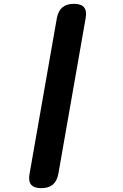

<svg xmlns="http://www.w3.org/2000/svg" viewBox="-20 -840 640 1000"><path d="M134 65 276 -745Q283 -783 305 -801.5Q327 -820 365 -820Q403 -820 418 -801.5Q433 -783 426 -745L284 65Q277 103 255 121.5Q233 140 195 140Q157 140 142 121.5Q127 103 134 65Z"/></svg>

Font: Maple Mono NL ExtraBold
Style: Italic
Weight: 800
Italic angle: -10°
Monospace: yes
Designer: subframe7536
Version: Version 7.000